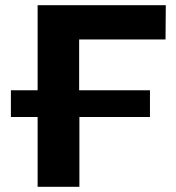

<svg xmlns="http://www.w3.org/2000/svg" viewBox="-20 -720 680 740"><path d="M285 -568V-372H558V-269H286V0H125V-269H22V-372H125V-700H619L618 -568Z"/></svg>

Font: CMG Sans
Style: Bold
Weight: 700
Designer: Julieta Ulanovsky
Foundry: Julieta Ulanovsky
Version: Version 7.200